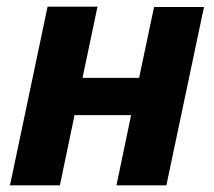

<svg xmlns="http://www.w3.org/2000/svg" viewBox="-20 -557 642 577"><path d="M10 0 123 -537H273L228 -323H398L443 -536H593L480 0H330L374 -211H204L160 0Z"/></svg>

Font: Geist
Style: Bold Italic
Weight: 700
Italic angle: -12°
Designer: Basement.studio, Andrés Briganti, Mateo Zaragoza
Foundry: Basement.studio, Vercel, Andrés Briganti, Guido Ferreyra, Mateo Zaragoza
Version: Version 1.500; ttfautohint (v1.8.4.7-5d5b)